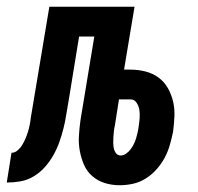

<svg xmlns="http://www.w3.org/2000/svg" viewBox="-66 -540 586 568"><path d="M288 8Q265 8 244 1.5Q223 -5 207 -19Q191 -33 182.5 -52.5Q174 -72 170 -94Q166 -116 167.5 -139Q169 -162 172 -184L213 -432H168L137 -242Q133 -221 130 -201Q127 -181 122 -161Q117 -141 110 -121Q103 -101 92.5 -82Q82 -63 67.5 -46.5Q53 -30 34 -18.5Q15 -7 -5.5 -3.5Q-26 0 -46 0L-32 -88Q-22 -88 -13.5 -95.5Q-5 -103 0.5 -112.5Q6 -122 10 -131.5Q14 -141 17 -151Q20 -161 22 -171Q24 -181 25 -191L80 -520H332L301 -334H320Q343 -334 364.5 -328.5Q386 -323 403 -310.5Q420 -298 430.5 -279.5Q441 -261 446 -240Q451 -219 450 -196Q449 -173 446 -150Q442 -131 436.5 -111.5Q431 -92 421.5 -74Q412 -56 398 -40Q384 -24 366 -12.5Q348 -1 328 3.5Q308 8 288 8ZM291 -80Q299 -80 307 -85.5Q315 -91 320.5 -98.5Q326 -106 330 -114Q334 -122 336.5 -130.5Q339 -139 341 -147.5Q343 -156 344 -164Q346 -177 347 -189.5Q348 -202 346.5 -213.5Q345 -225 338.5 -235.5Q332 -246 320 -246H286L274 -170Q272 -161 271 -152.5Q270 -144 269.5 -135.5Q269 -127 269 -118.5Q269 -110 270.5 -102Q272 -94 277 -87Q282 -80 291 -80Z"/></svg>

Font: Iosevka Curly
Style: Bold Italic
Weight: 700
Italic angle: -9°
Monospace: yes
Designer: Belleve Invis
Foundry: Belleve Invis
Version: Version 22.1.2; ttfautohint (v1.8.4)